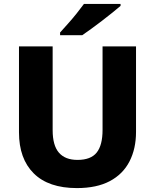

<svg xmlns="http://www.w3.org/2000/svg" viewBox="-20 -951 792 981"><path d="M675 -277Q675 -191 641.5 -126Q608 -61 541 -25.5Q474 10 373 10Q228 10 152.5 -65Q77 -140 77 -275V-714H249V-286Q249 -208 281 -171Q313 -134 376 -134Q444 -134 474 -171.5Q504 -209 504 -287V-714H675ZM596 -921Q580 -907 555 -887Q530 -867 501.5 -845Q473 -823 446 -803.5Q419 -784 400 -771H287V-785Q303 -803 326 -828.5Q349 -854 371 -881.5Q393 -909 409 -931H596Z"/></svg>

Font: Noto Sans Lao Looped ExtraBold
Style: Regular
Weight: 800
Designer: Mark Frömberg, Ben Mitchell
Foundry: The Fontpad Ltd
Version: Version 1.002; ttfautohint (v1.8.4.7-5d5b)